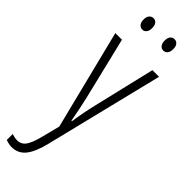

<svg xmlns="http://www.w3.org/2000/svg" viewBox="-321 -719 960 960"><g transform="rotate(45 159.0 -239.0)"><path d="M56.6 -677.7Q56.6 -697.8 65.7 -707.8Q74.7 -717.8 87.6 -717.8Q100.6 -717.8 109.1 -707.8Q117.7 -697.8 117.7 -677.7Q117.7 -657.7 109.1 -647.5Q100.6 -637.2 87.6 -637.2Q74.7 -637.2 65.7 -647.5Q56.6 -657.7 56.6 -677.7ZM205.6 -678Q205.6 -697.8 214.4 -707.8Q223.1 -717.8 236.1 -717.8Q249 -717.8 257.8 -707.8Q266.6 -697.8 266.6 -677.7Q266.6 -657.7 257.8 -647.5Q249 -637.2 236.1 -637.2Q223.1 -637.2 214.4 -647.7Q205.6 -658.2 205.6 -678ZM41 240.2Q22.9 240.2 -1 231.9V189.9Q19.5 196.8 37.1 196.8Q65.9 196.8 83 172.1Q100.1 147.5 113.8 90.8L137.2 -1L4.9 -529.8H51.8L131.8 -199.2Q146.5 -136.2 159.2 -64.9H163.1Q173.3 -134.8 189 -200.2L267.1 -529.8H314L159.2 100.1Q141.6 171.9 113.8 206.1Q85.9 240.2 41 240.2Z"/></g></svg>

Font: Open Sans Hebrew Condensed Light
Style: Regular
Weight: 300
Width: 3
Foundry: Ascender Corporation, Yanek Iontef
Version: Version 2.001;PS 002.001;hotconv 1.0.70;makeotf.lib2.5.58329